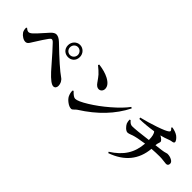

<svg xmlns="http://www.w3.org/2000/svg" viewBox="65 -1629 2522 2522"><g transform="rotate(45 1326.5 -368.0)"><path d="M839 -60C867 -60 884 -81 884 -113C884 -133 879 -152 870 -171C860 -190 846 -206 829 -217C763 -262 646 -365 478 -527C445 -558 415 -573 386 -573C365 -573 340 -559 313 -530C308 -525 296 -512 279 -492C221 -426 181 -383 158 -362C137 -343 119 -334 106 -334C90 -334 72 -343 53 -361L42 -352C43 -319 49 -295 60 -279C73 -260 89 -245 109 -233C129 -220 148 -214 166 -214C181 -214 193 -219 204 -230C211 -237 220 -249 231 -268C232 -270 233 -272 234 -273C291 -364 332 -427 357 -460C369 -477 380 -485 390 -485C402 -485 416 -476 431 -459C463 -427 542 -339 668 -194C675 -185 681 -179 684 -176C755 -99 807 -60 839 -60ZM594 -580C594 -432 815 -429 815 -580C815 -644 765 -695 704 -695C644 -695 594 -644 594 -580ZM704 -506C664 -506 632 -539 632 -580C632 -621 664 -655 704 -655C744 -655 777 -621 777 -580C777 -539 744 -506 704 -506Z M1214 -17C1225 -17 1238 -25 1253 -42C1265 -54 1275 -63 1283 -68C1509 -211 1672 -382 1773 -583L1756 -595C1713 -536 1649 -470 1564 -397C1485 -329 1406 -271 1328 -223C1247 -173 1191 -148 1158 -148C1137 -148 1109 -167 1074 -204C1072 -206 1071 -207 1070 -208L1057 -199C1057 -168 1064 -139 1077 -112C1088 -91 1106 -70 1133 -50C1162 -28 1189 -17 1214 -17ZM1286 -455C1321 -455 1346 -483 1346 -519C1346 -564 1315 -603 1254 -636C1203 -663 1140 -681 1065 -690L1057 -674C1096 -643 1127 -615 1150 -590C1165 -573 1184 -547 1209 -512C1211 -509 1212 -507 1213 -506C1236 -472 1261 -455 1286 -455Z M1971 49C2192 -29 2313 -176 2332 -392C2383 -396 2433 -398 2481 -398C2502 -398 2531 -396 2568 -391C2587 -388 2600 -387 2606 -387C2631 -387 2644 -401 2644 -428C2644 -447 2632 -463 2607 -476C2583 -489 2556 -495 2527 -495C2524 -495 2519 -494 2510 -491C2489 -484 2466 -479 2441 -476C2422 -473 2386 -469 2335 -463C2336 -482 2340 -499 2346 -516C2350 -527 2352 -535 2352 -542C2352 -549 2346 -558 2335 -569C2323 -580 2308 -591 2290 -600C2323 -607 2368 -622 2426 -644C2431 -645 2438 -647 2449 -649C2462 -651 2472 -653 2477 -656C2485 -660 2489 -666 2489 -673C2489 -684 2483 -696 2472 -711C2462 -724 2450 -735 2436 -746C2408 -765 2372 -778 2328 -785L2318 -773C2334 -758 2343 -747 2345 -739C2346 -731 2342 -723 2332 -716C2312 -699 2260 -677 2176 -648C2096 -621 2016 -597 1937 -578L1942 -557C2019 -558 2103 -566 2194 -580C2215 -559 2226 -515 2226 -450C2082 -431 1988 -422 1944 -422C1919 -422 1900 -433 1871 -466L1857 -460C1858 -437 1861 -416 1868 -398C1876 -381 1889 -364 1906 -347C1926 -329 1943 -320 1958 -320C1971 -320 1988 -325 2011 -334C2020 -337 2027 -340 2032 -342C2071 -355 2135 -368 2224 -381C2211 -202 2132 -75 1961 33Z"/></g></svg>

Font: AllPunType Bold
Style: Regular
Weight: 700
Version: 1.0